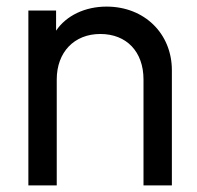

<svg xmlns="http://www.w3.org/2000/svg" viewBox="-20 -562 597 582"><path d="M303 -542C418 -542 501 -460 501 -349C501 -349 501 0 501 0C501 0 415 0 415 0C415 0 415 -321 415 -321C415 -405 364 -459 284 -459C205 -459 152 -404 152 -321C152 -321 152 0 152 0C152 0 66 0 66 0C66 0 66 -530 66 -530C66 -530 150 -530 150 -530C150 -530 150 -469 150 -469C181 -515 238 -542 303 -542Z"/></svg>

Font: Preevio_Regular
Style: Regular
Weight: 500
Designer: Gumpita Rahayu
Foundry: Tokotype Studio
Version: ""